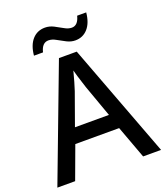

<svg xmlns="http://www.w3.org/2000/svg" viewBox="-163 -1119 979 1136"><g transform="rotate(-20 327.0 -551.0)"><path d="M540 -93 464 -299H188L112 -93H0L271 -810H383L653 -93ZM362 -594Q359 -605 351.5 -627Q344 -649 337 -673Q330 -697 326 -712Q318 -681 308 -646Q298 -611 292 -594L220 -393H434ZM137 -874Q143 -938 174 -973Q205 -1008 254 -1008Q282 -1008 308.5 -994.5Q335 -981 359 -967Q383 -953 405 -953Q444 -953 458 -1009H515Q509 -945 478 -910Q447 -875 399 -875Q372 -875 345.5 -888.5Q319 -902 294.5 -916Q270 -930 248 -930Q207 -930 194 -874Z"/></g></svg>

Font: Noto Sans Kannada UI Medium
Style: Regular
Weight: 500
Designer: Jelle Bosma - Monotype Design Team
Foundry: Monotype Imaging Inc.
Version: Version 2.005; ttfautohint (v1.8.4.7-5d5b)